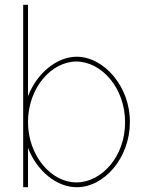

<svg xmlns="http://www.w3.org/2000/svg" viewBox="-20 -789 629 799"><path d="M76.5 -281V-759V-769H96.5V-759V-388.7C134 -484.9 216.2 -552.3 298.5 -553C412.5 -553 521.5 -429 520.5 -281C520.5 -132 413.5 -9 298.5 -10C215.7 -10 133.8 -77.5 96.5 -173.4V-20V-10H76.5V-20ZM96.5 -281C96.5 -140 194.5 -29 298.5 -30C403.5 -30 501.5 -139 500.5 -281C500.5 -422 403.5 -532 298.5 -533C193.5 -533 96.5 -423 96.5 -281Z"/></svg>

Font: Nordica Plus
Style: NordicaClassicUltraLightCond
Weight: 300
Version: Version 1.01